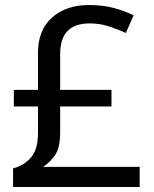

<svg xmlns="http://www.w3.org/2000/svg" viewBox="-20 -743 612 763"><path d="M334 -723Q389 -723 433 -711Q477 -699 511 -682L480 -612Q450 -626 413.5 -638Q377 -650 336 -650Q279 -650 249 -620.5Q219 -591 219 -525V-386H423V-320H219V-216Q219 -155 198 -125.5Q177 -96 151 -80H535V0H32V-74Q75 -85 103 -117Q131 -149 131 -215V-320H35V-386H131V-534Q131 -623 186.5 -673Q242 -723 334 -723Z"/></svg>

Font: Noto Sans Tifinagh APT
Style: Regular
Weight: 400
Designer: JamraPatel
Foundry: JamraPatel LLC
Version: Version 2.006; ttfautohint (v1.8.4.7-5d5b)